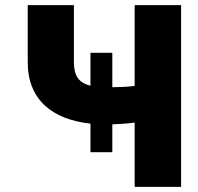

<svg xmlns="http://www.w3.org/2000/svg" viewBox="-20 -727 771 747"><path d="M417 -521.5H332V-393.6C285.2 -404.8 267.6 -434.1 267.6 -484.4V-707H87.9V-484.4C87.9 -339.8 183.1 -261.7 332 -246.1V-134.8H417V-243.2C440.4 -244.1 476.1 -246.1 503.9 -250V0H684.6V-707H503.9V-392.6C477.1 -389.2 441.4 -387.7 417 -387.7Z"/></svg>

Font: Pretendard Black
Style: Regular
Weight: 900
Designer: Base glyphs from Inter by Rasmus Andersson; Hangeul glyphs from Noto Sans CJK(Source Han Sans) by Jang Soo-young and Kan
Foundry: Kil Hyung-jin
Version: Version 1.309;Glyphs 3.2 (3225)